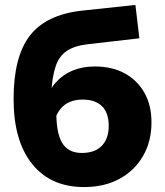

<svg xmlns="http://www.w3.org/2000/svg" viewBox="-20 -741 668 777"><path d="M320 16Q185 16 110 -77.5Q35 -171 35 -340Q35 -512 101 -597Q167 -682 312 -698L528 -721L544 -586L335 -562Q282 -556 250.5 -535Q219 -514 205 -472Q191 -430 187 -361L164 -330Q178 -376 206 -407.5Q234 -439 274 -455.5Q314 -472 364 -472Q434 -472 485 -444Q536 -416 564.5 -365.5Q593 -315 593 -246Q593 -168 558.5 -109Q524 -50 463 -17Q402 16 320 16ZM311 -122Q364 -122 392 -151Q420 -180 420 -232Q420 -284 393 -311Q366 -338 314 -338Q285 -338 262.5 -328.5Q240 -319 224.5 -300Q209 -281 201 -253L208 -301Q206 -207 230.5 -164.5Q255 -122 311 -122Z"/></svg>

Font: Wix Madefor Display ExtraBold
Style: Regular
Weight: 800
Designer: Dalton Maag Ltd
Foundry: Dalton Maag Ltd
Version: Version 3.100